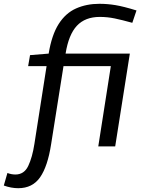

<svg xmlns="http://www.w3.org/2000/svg" viewBox="-105 -770 755 1010"><path d="M-9 220Q-46 220 -85 206L-66 140Q-45 148 -24 148Q22 148 43.5 103Q65 58 76 -13L140 -422H43L53 -480L151 -488Q167 -586 203.5 -643.5Q240 -701 295 -725.5Q350 -750 418 -750Q460 -750 502.5 -743Q545 -736 613 -715L591 -650Q537 -665 498.5 -673Q460 -681 420 -681Q343 -681 299.5 -634.5Q256 -588 240 -488H578L501 0H412L478 -422H229L164 -12Q146 105 106 162.5Q66 220 -9 220Z"/></svg>

Font: Georama Extended
Style: Italic
Weight: 400
Width: 7
Italic angle: -9°
Designer: Jean-Baptiste Levee
Foundry: Production Type
Version: Version 1.000